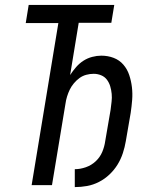

<svg xmlns="http://www.w3.org/2000/svg" viewBox="-20 -755 640 783"><path d="M285 8V-65Q307 -65 330 -73Q353 -81 370.5 -97.5Q388 -114 397 -135.5Q406 -157 409 -179L431 -307Q433 -324 435 -340Q437 -356 435.5 -372Q434 -388 429.5 -403Q425 -418 416 -430Q407 -442 392.5 -448Q378 -454 362 -454Q347 -454 332 -450Q317 -446 304.5 -437Q292 -428 281.5 -415.5Q271 -403 264.5 -389.5Q258 -376 253.5 -361.5Q249 -347 247 -332L192 0H109L218 -661H85L97 -735H446L434 -662H301L266 -449Q277 -466 290.5 -481.5Q304 -497 320.5 -507.5Q337 -518 356 -523Q375 -528 393 -528Q420 -528 443.5 -519Q467 -510 483 -491.5Q499 -473 507 -449Q515 -425 518 -399.5Q521 -374 519 -348Q517 -322 513 -295L493 -179Q489 -155 481 -130.5Q473 -106 459.5 -84Q446 -62 426.5 -43.5Q407 -25 383.5 -13Q360 -1 335 3.5Q310 8 285 8Z"/></svg>

Font: Iosevka Extended Oblique
Style: Regular
Weight: 400
Width: 7
Italic angle: -9°
Monospace: yes
Designer: Belleve Invis
Foundry: Belleve Invis
Version: Version 32.0.1; ttfautohint (v1.8.4)